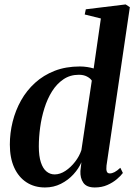

<svg xmlns="http://www.w3.org/2000/svg" viewBox="-20 -837 607 868"><path d="M461.5 -88.5Q459.5 -70.5 462.8 -61.8Q466 -53 476.5 -53Q486.5 -53 498 -59Q509.5 -65 524 -78.5L535.5 -55Q526 -42 508 -26.8Q490 -11.5 465 -0.5Q440 10.5 408.5 10.5Q371.5 10.5 356.8 -10.8Q342 -32 343.5 -64L348 -103.5Q336 -75 312 -48.8Q288 -22.5 255.2 -6Q222.5 10.5 183.5 10.5Q135.5 10.5 99.8 -12.8Q64 -36 44.2 -79.5Q24.5 -123 24.5 -183.5Q24.5 -235.5 37.2 -286.8Q50 -338 75.2 -383Q100.5 -428 138.5 -462.5Q176.5 -497 227 -516.8Q277.5 -536.5 341 -536.5Q357.5 -536.5 374 -534Q390.5 -531.5 403.5 -527.5L436 -753.5L363 -771.5L368 -795L548 -817L567 -804.5ZM395 -472.5Q388.5 -483 373.2 -491Q358 -499 336.5 -499Q297 -499 266.8 -478.5Q236.5 -458 215.2 -424Q194 -390 180.8 -347.8Q167.5 -305.5 161.5 -260.8Q155.5 -216 155.5 -175.5Q155.5 -131 164.8 -103Q174 -75 190.2 -61.8Q206.5 -48.5 227 -48.5Q251.5 -48.5 275.8 -64.5Q300 -80.5 319.5 -105.8Q339 -131 348 -158.5Z"/></svg>

Font: Merriweather 96pt SemiBold
Style: Italic
Weight: 600
Italic angle: -7.8°
Version: Version 2.101